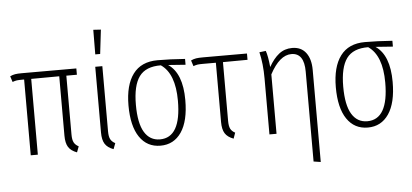

<svg xmlns="http://www.w3.org/2000/svg" viewBox="-59 -884 2602 1214"><g transform="rotate(-5 1242.5 -277.0)"><path d="M375 -482V-108Q375 -75 384 -58Q393 -41 414 -30L400 7Q362 -7 346 -32.5Q330 -58 330 -105V-482L152 -481V0H107V-481H95Q72 -481 60.5 -479.5Q49 -478 33 -472L21 -509Q38 -517 53.5 -519.5Q69 -522 97 -522H442V-482Z M607 -108Q607 -75 616 -58Q625 -41 646 -30L632 7Q594 -7 578 -32.5Q562 -58 562 -105V-522H607ZM570 -756 618 -753 600 -600H569Z M1132 -485 1022 -493Q1111 -433 1111 -263Q1111 -130 1063 -59.5Q1015 11 930 11Q845 11 797.5 -59Q750 -129 750 -260Q750 -389 802 -459Q854 -529 958 -529Q1037 -529 1132 -522ZM976 -495Q880 -496 838.5 -439Q797 -382 797 -260Q797 -143 831.5 -86Q866 -29 930 -29Q1064 -29 1064 -263Q1064 -435 976 -495Z M1369 -481V-108Q1369 -75 1377.5 -58Q1386 -41 1407 -30L1394 7Q1356 -7 1340 -32.5Q1324 -58 1324 -105V-481H1243Q1220 -481 1208.5 -479.5Q1197 -478 1181 -472L1169 -509Q1186 -517 1202 -519.5Q1218 -522 1246 -522H1525V-482Z M1930 -382V202L1885 195V-376Q1885 -494 1804 -494Q1729 -494 1667 -377V0H1622V-355Q1622 -449 1604 -523L1645 -528Q1657 -495 1664 -424Q1693 -476 1728.5 -504Q1764 -532 1812 -532Q1869 -532 1899.5 -492Q1930 -452 1930 -382Z M2448 -485 2338 -493Q2427 -433 2427 -263Q2427 -130 2379 -59.5Q2331 11 2246 11Q2161 11 2113.5 -59Q2066 -129 2066 -260Q2066 -389 2118 -459Q2170 -529 2274 -529Q2353 -529 2448 -522ZM2292 -495Q2196 -496 2154.5 -439Q2113 -382 2113 -260Q2113 -143 2147.5 -86Q2182 -29 2246 -29Q2380 -29 2380 -263Q2380 -435 2292 -495Z"/></g></svg>

Font: Fira Sans Extra Condensed ExtraLight
Style: Regular
Weight: 275
Width: 1
Designer: Carrois Corporate & Edenspiekermann AG
Foundry: Carrois Corporate GbR & Edenspiekermann AG
Version: Version 4.203